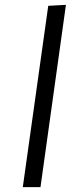

<svg xmlns="http://www.w3.org/2000/svg" viewBox="-20 -772 292 792"><path d="M252 -752 147 0H74L179 -748Z"/></svg>

Font: ArsenalItalic
Style: Italic
Weight: 400
Italic angle: -9°
Designer: Andrij Shevchenko
Foundry: Stairsfor.com
Version: Version 1.000